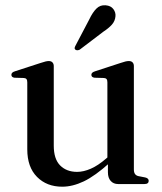

<svg xmlns="http://www.w3.org/2000/svg" viewBox="-20 -695 611 725"><path d="M387.5 -44.5V-86.5L385.5 -89V-384Q385.5 -392.5 382.5 -396.2Q379.5 -400 372.5 -400.5L337 -401.5Q330.5 -402.5 327.8 -405.2Q325 -408 325 -412.5Q325 -417 328.2 -420.2Q331.5 -423.5 339.5 -426L434.5 -457Q446.5 -461 453.5 -462.8Q460.5 -464.5 466.5 -464.5Q476 -464.5 480.8 -459.2Q485.5 -454 485.5 -445.5V-55Q485.5 -44 489.8 -38Q494 -32 502.5 -30L528 -25Q535 -23.5 538.2 -20.2Q541.5 -17 541.5 -12Q541.5 -6.5 537.5 -3.2Q533.5 0 525 0H426.5Q408.5 0 398 -11.8Q387.5 -23.5 387.5 -44.5ZM83 -131V-384Q83 -392.5 80 -396.2Q77 -400 70 -400.5L34.5 -401.5Q28.5 -402.5 25.8 -405.2Q23 -408 23 -412.5Q23 -417 26 -420.2Q29 -423.5 37 -426L132.5 -457Q144.5 -461 151.8 -462.8Q159 -464.5 164 -464.5Q173.5 -464.5 178.2 -459.2Q183 -454 183 -445.5V-145Q183 -94.5 207.2 -70.2Q231.5 -46 271 -46Q295.5 -46 323 -58Q350.5 -70 381 -96.5L401 -113.5L415.5 -99L395 -81Q339 -30.5 296.5 -10.2Q254 10 215 10Q156.5 10 119.8 -27Q83 -64 83 -131ZM317 -621.5Q329.5 -648 344 -662.5Q358.5 -677 379 -675Q398.5 -673.5 408 -660.8Q417.5 -648 416 -633.5Q414.5 -615.5 402.5 -602Q390.5 -588.5 370.5 -575.5L281 -507.5Q277 -505.5 272.5 -505.2Q268 -505 264.5 -507.5Q261 -511 262 -515Q263 -519 265.5 -523.5Z"/></svg>

Font: Fraunces 60pt
Style: Regular
Weight: 400
Version: Version 1.000;[b76b70a41]